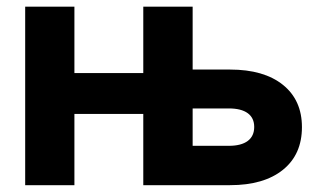

<svg xmlns="http://www.w3.org/2000/svg" viewBox="-20 -542 935 562"><path d="M494.1 0V-115.2H649.9Q686 -115.2 705.1 -129.4Q724.1 -143.6 724.1 -170.4Q724.1 -196.8 705.1 -210.7Q686 -224.6 649.9 -224.6H487.8V-338.4H653.3Q752.4 -338.4 808.1 -293.7Q863.8 -249 863.8 -169.9Q863.8 -89.8 808.1 -44.9Q752.4 0 653.3 0ZM53.7 0V-522.5H197.8V0ZM157.7 -208.5V-328.1H439.5V-208.5ZM399.4 0V-522.5H543.9V0Z"/></svg>

Font: Inter 28pt
Style: Bold
Weight: 700
Designer: Rasmus Andersson
Foundry: rsms
Version: Version 4.001;git-66647c0bb